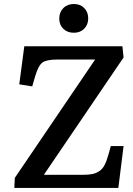

<svg xmlns="http://www.w3.org/2000/svg" viewBox="-20 -929 658 949"><path d="M272.9 -836.9Q272.9 -868.7 293 -888.9Q313 -909.2 345.2 -909.2Q376.5 -909.2 396.2 -889.4Q416 -869.6 416 -837.9Q416 -807.1 396.2 -787.1Q376.5 -767.1 345.2 -767.1Q313 -767.1 293 -786.6Q272.9 -806.2 272.9 -836.9ZM590.8 -645 196.8 -64.9H386.2Q416 -64.9 434.6 -68.4Q453.1 -71.8 469.2 -82Q485.4 -92.3 495.8 -111.3Q506.3 -130.4 515.1 -162.1L527.8 -207H590.8L564.9 0H50.8L53.2 -49.8L450.2 -634.8H264.2Q210 -634.8 189.7 -619.9Q169.4 -605 153.8 -551.8L139.2 -502L75.2 -512.2L100.1 -700.2H585Z"/></svg>

Font: Literata Book SemiBold
Style: Italic
Weight: 600
Italic angle: -3°
Designer: Latin by Veronika Burian and Jose Scaglione. Greek by Irene Vlachou. Cyrillic by Vera Evstafieva
Foundry: TypeTogether
Version: Version 1.003;PS 001.003;hotconv 1.0.88;makeotf.lib2.5.64775